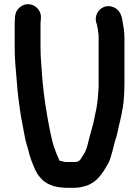

<svg xmlns="http://www.w3.org/2000/svg" viewBox="-20 -716 663 915"><path d="M74.5 -681.5C61.5 -670.5 54 -656.7 52 -640L51 -629C50.3 -619.7 50 -611.7 50 -605V-496C50 -429.6 54.5 -395.9 60 -328C63.1 -275.9 71 -222.2 77 -180C81.1 -150 91.1 -106.5 96 -76C101.6 -44.6 106.4 -28.7 114 -4L120 20C123.3 31.3 127 42.3 131 53C143.8 82.9 149.7 104.8 170 128C196.1 161.7 241.3 179 299 179H337C357.8 179 375.9 173.8 392 169C442.9 152 469.9 108.6 495 64C513.5 30.4 520.8 -26.1 535 -65C540.3 -83 547.2 -123.1 553 -142C558.1 -162.4 560.7 -180.4 565 -202C571.2 -238.9 573 -281.8 573 -323V-536C573 -551.8 571.5 -565.4 570 -579L567 -596C562.8 -633.4 555.3 -664.2 527 -679C475.5 -705.9 424.1 -658.1 439 -607C440.6 -602.8 443 -597.4 443 -592C443.7 -588 444.7 -583.3 446 -578L448 -562C448.7 -556.7 449.3 -551.7 450 -547V-302C447.8 -275.7 447.1 -246.7 443 -222L439 -196C432.7 -170.7 426.6 -129.7 418 -104C411 -81.6 402.1 -43.2 395 -17C388 5.4 383.2 13.2 372 30C364.3 44.2 356.9 56 337 56H291C285 55.1 272 52 264 50C257.8 37.6 251.9 23.4 246 8C231.7 -27.9 225.8 -56.9 217 -99C201.8 -177.9 189.7 -247 182 -337C178 -402.9 173 -434.6 173 -496V-605C173 -608.3 173.3 -612.7 174 -618L175 -629C176.3 -645.7 171.5 -660.7 160.5 -674C139.7 -699.2 101.6 -704.4 74.5 -681.5Z"/></svg>

Font: Smoothie
Style: Regular
Weight: 400
Foundry: Cannot Into Space Fonts
Version: Version 0.8